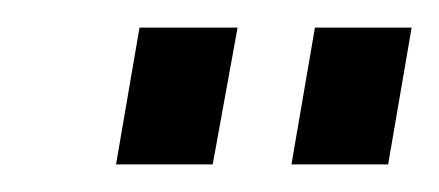

<svg xmlns="http://www.w3.org/2000/svg" viewBox="-20 -744 318 139"><path d="M64 -625 81 -724H152L134 -625ZM191 -625 208 -724H278L261 -625Z"/></svg>

Font: Archivo ExtraCondensed SemiBold
Style: Italic
Weight: 600
Width: 2
Italic angle: -10°
Designer: Hector Gatti
Foundry: Omnibus-Type
Version: Version 2.001